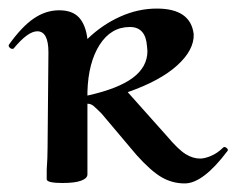

<svg xmlns="http://www.w3.org/2000/svg" viewBox="-26 -419 552 448"><path d="M497 -76Q501 -76 504 -72.5Q507 -69 505 -67Q448 9 405 9Q376 9 351 -5.5Q326 -20 292 -58L211 -154Q198 -167 192 -172Q186 -177 178 -177V-12Q178 -3 163.5 2.5Q149 8 120 8Q85 8 83 0V-23Q85 -51 85 -74L87 -297Q87 -346 61 -346Q39 -346 6 -306Q5 -305 3 -305Q-1 -305 -4 -308.5Q-7 -312 -5 -315Q25 -357 53 -376Q81 -395 112 -395Q143 -395 158.5 -378Q174 -361 178 -328Q212 -361 254 -380Q296 -399 340 -399Q419 -399 426 -339Q427 -302 387 -266Q347 -230 272 -204L363 -102Q390 -70 407 -59.5Q424 -49 441 -49Q452 -49 467 -55.5Q482 -62 495 -75ZM178 -205V-196Q250 -212 284 -237.5Q318 -263 318 -300L317 -311Q314 -356 277 -356Q233 -356 206.5 -314.5Q180 -273 178 -205Z"/></svg>

Font: Cormorant Upright
Style: Bold
Weight: 700
Designer: Christian Thalmann (Catharsis Fonts)
Foundry: Catharsis Fonts
Version: Version 3.302